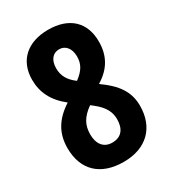

<svg xmlns="http://www.w3.org/2000/svg" viewBox="-179 -819 828 925"><g transform="rotate(-30 234.5 -357.0)"><path d="M236 -724C121 -724 49 -660 49 -553C49 -483 78 -424 143 -373C65 -323 32 -262 32 -183C32 -62 105 10 235 10C361 10 437 -65 437 -186C437 -263 399 -318 318 -375C389 -418 420 -476 420 -553C420 -660 353 -724 236 -724ZM235 -616C269 -616 293 -588 293 -543C293 -503 278 -474 234 -441C195 -470 177 -501 177 -543C177 -588 199 -616 235 -616ZM160 -185C160 -235 178 -271 230 -308L244 -297C294 -258 309 -223 309 -185C309 -131 284 -98 233 -98C185 -98 160 -133 160 -185Z"/></g></svg>

Font: Noto Sans Thai Looped ExtraCondensed
Style: Bold
Weight: 700
Width: 2
Designer: Sasikarn Vongin, Ben Mitchell
Foundry: The Fontpad Ltd
Version: Version 1.001